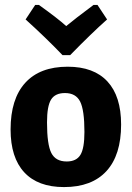

<svg xmlns="http://www.w3.org/2000/svg" viewBox="-20 -749 535 780"><path d="M376 -729 415 -670Q353 -615 265 -525H234Q167 -595 84 -670L123 -729H138Q215 -674 249 -643Q281 -670 360 -729ZM255 -478Q361 -478 416.5 -418Q472 -358 472 -243Q472 -119 412.5 -54Q353 11 240 11Q134 11 78.5 -49Q23 -109 23 -223Q23 -347 82.5 -412.5Q142 -478 255 -478ZM244 -371Q204 -371 187.5 -344.5Q171 -318 171 -252Q171 -162 188.5 -127.5Q206 -93 251 -93Q290 -93 306.5 -119.5Q323 -146 323 -213Q323 -302 305.5 -336.5Q288 -371 244 -371Z"/></svg>

Font: Alegreya Sans SC ExtraBold
Style: Regular
Weight: 800
Designer: Juan Pablo del Peral
Foundry: Huerta Tipografica
Version: Version 2.007